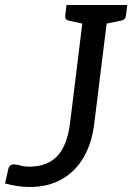

<svg xmlns="http://www.w3.org/2000/svg" viewBox="-49 -737 527 765"><path d="M70 8Q22 8 -29 -6L-16 -63Q-12 -82 6 -82Q12 -82 19 -81Q26 -80 31 -78Q40 -75 48.5 -74Q57 -73 67 -73Q140 -73 179.5 -115.5Q219 -158 230 -246L288 -717H385L327 -248Q318 -169 285 -111.5Q252 -54 197.5 -23Q143 8 70 8ZM318 -717 297 -639 224 -655Q216 -657 213 -662Q210 -667 211 -676L216 -717ZM458 -717 453 -676Q452 -667 447.5 -662Q443 -657 434 -655L357 -639L356 -717Z"/></svg>

Font: Aleo
Style: Italic
Weight: 400
Italic angle: -7°
Designer: Alessio Laiso
Foundry: Alessio Laiso
Version: Version 2.001;gftools[0.9.29]